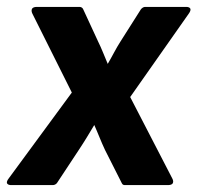

<svg xmlns="http://www.w3.org/2000/svg" viewBox="-21 -524 572 556"><path d="M4 -7C-11 13 12 12 12 12H132C136 12 141 10 144 6L208 -91C224 -115 237 -137 252 -162C262 -140 272 -113 283 -90L332 7C334 11 337 12 341 12H465C489 12 478 -7 478 -7L356 -243L526 -485C540 -505 518 -504 518 -504H399C395 -504 390 -501 387 -497L328 -404C315 -384 304 -361 291 -339C282 -360 273 -384 263 -404L220 -497C219 -500 215 -504 210 -504H86C62 -504 73 -484 73 -484L187 -256Z"/></svg>

Font: Falling Sky
Style: BdObl
Weight: 700
Designer: Paul D. Hunt
Foundry: Adobe Systems Incorporated
Version: Version 1.02